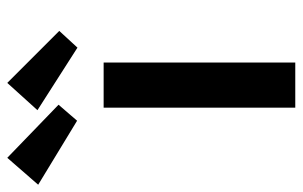

<svg xmlns="http://www.w3.org/2000/svg" viewBox="-232 -660 832 528"><g transform="rotate(-90 184.0 -396.0)"><path d="M152 0V-527H276V0ZM317 -599 145 -709 220 -792 363 -649ZM116 -600 -60 -707 14 -792 160 -651Z"/></g></svg>

Font: Lexend Mega Medium
Style: Regular
Weight: 500
Version: Version 1.007